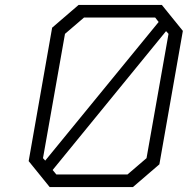

<svg xmlns="http://www.w3.org/2000/svg" viewBox="-20 -757 760 777"><path d="M181 0 96 -105 191 -645 298 -737H635L720 -632L625 -92L518 0ZM163 -107 622 -668 608 -686H320L243 -620L154 -117ZM208 -51H496L573 -117L662 -620L652 -631L193 -69Z"/></svg>

Font: Tomorrow Light
Style: Italic
Weight: 300
Italic angle: -10°
Designer: Tony de Marco, Monica Rizzolli
Foundry: Just in Type
Version: Version 2.002